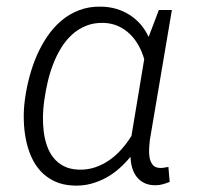

<svg xmlns="http://www.w3.org/2000/svg" viewBox="-20 -559 627 589"><path d="M507.3 -528.3 439.5 -128.4Q438.5 -118.2 437.5 -104Q436.5 -89.8 438.7 -76.7Q440.9 -63.5 448 -54Q455.1 -44.4 470.2 -43.9Q477.1 -43.5 483.4 -44.7Q489.7 -45.9 496.6 -46.9L500.5 -1Q489.7 3.4 479.2 6.3Q468.8 9.3 456.5 9.3Q437 9.3 422.9 2.4Q408.7 -4.4 399.4 -16.4Q390.1 -28.3 385.5 -44.2Q380.9 -60.1 380.4 -78.1Q363.8 -58.1 345 -41.5Q326.2 -24.9 304.4 -13.2Q282.7 -1.5 258.5 4.9Q234.4 11.2 207.5 10.3Q173.3 9.3 147.9 -2.7Q122.6 -14.6 104.7 -33.9Q86.9 -53.2 75.7 -78.9Q64.5 -104.5 59.1 -132.8Q53.7 -161.1 53 -190.7Q52.2 -220.2 55.7 -248L57.1 -258.8Q61.5 -290 70.3 -323.2Q79.1 -356.4 92.5 -387.7Q106 -418.9 124.8 -446.8Q143.6 -474.6 168 -495.4Q192.4 -516.1 223.1 -527.8Q253.9 -539.6 291 -538.6Q339.4 -537.6 377.4 -513.4Q415.5 -489.3 436 -445.8L467.3 -528.3ZM115.2 -246.6Q112.3 -226.1 111.8 -202.6Q111.3 -179.2 114 -156.5Q116.7 -133.8 123.8 -112.8Q130.9 -91.8 143.6 -75.7Q156.2 -59.6 175.3 -49.6Q194.3 -39.6 221.2 -38.6Q248 -37.6 271.7 -45.7Q295.4 -53.7 315.7 -67.9Q335.9 -82 352.8 -101.1Q369.6 -120.1 383.3 -142.1L422.4 -377.4Q416 -399.9 405 -419.7Q394 -439.5 378.4 -454.6Q362.8 -469.7 342.8 -478.8Q322.8 -487.8 298.3 -488.8Q268.1 -489.7 243.7 -479.7Q219.2 -469.7 200.2 -452.1Q181.2 -434.6 167 -411.1Q152.8 -387.7 142.8 -361.6Q132.8 -335.4 126.5 -308.3Q120.1 -281.2 116.7 -256.8Z"/></svg>

Font: Roboto Mono Light
Style: Italic
Weight: 300
Designer: Google
Version: Version 2.000985; 2015; ttfautohint (v1.3)